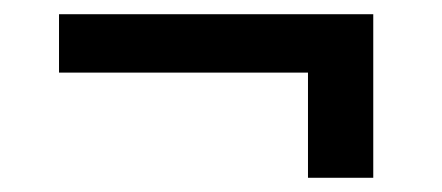

<svg xmlns="http://www.w3.org/2000/svg" viewBox="-20 -396 622 270"><path d="M413.1 -146V-293.9H63V-376H504.9V-146Z"/></svg>

Font: Literata Book SemiBold
Style: Regular
Weight: 600
Designer: Latin by Veronika Burian and Jose Scaglione. Greek by Irene Vlachou. Cyrillic by Vera Evstafieva
Foundry: TypeTogether
Version: Version 2.003;PS 002.003;hotconv 1.0.88;makeotf.lib2.5.64775